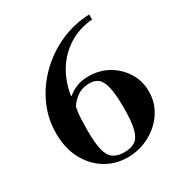

<svg xmlns="http://www.w3.org/2000/svg" viewBox="-177 -884 972 1026"><g transform="rotate(-30 309.0 -370.5)"><path d="M318 12Q242 12 181 -25.5Q120 -63 84 -131Q48 -199 48 -291Q48 -383 86 -465Q124 -547 190 -611Q256 -675 341 -712.5Q426 -750 519 -753V-722Q435 -715 371 -674Q307 -633 268 -568.5Q229 -504 217 -424L220 -423Q247 -445 278 -457Q309 -469 349 -469Q416 -469 470 -438.5Q524 -408 557 -355.5Q590 -303 590 -237Q590 -183 567.5 -137.5Q545 -92 506.5 -58.5Q468 -25 419.5 -6.5Q371 12 318 12ZM315 -21Q359 -21 383.5 -39Q408 -57 419 -102Q430 -147 430 -228Q430 -312 419.5 -356.5Q409 -401 388.5 -417.5Q368 -434 336 -434Q292 -434 261 -413Q230 -392 211 -361Q204 -327 202.5 -289Q201 -251 201 -221Q201 -142 212 -98.5Q223 -55 248.5 -38Q274 -21 315 -21Z"/></g></svg>

Font: Libre Bodoni Medium
Style: Regular
Weight: 500
Designer: Pablo Impallari, Rodrigo Fuenzalida
Foundry: Impallari Type
Version: Version 2.005;gftools[0.9.23]